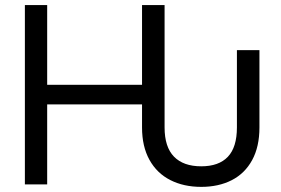

<svg xmlns="http://www.w3.org/2000/svg" viewBox="-20 -727 1109 757"><path d="M540 -224.6V-315.4H166V0H78.1V-707H166V-392.6H540V-707H628.9V-224.6Q628.9 -147.5 666 -109.4Q703.1 -71.3 773.4 -71.3Q842.8 -71.3 878.4 -108.9Q914.1 -146.5 914.1 -224.6V-529.3H1002.9V-224.6Q1002.9 -148.4 974.1 -95.7Q945.3 -43 893.6 -16.6Q841.8 9.8 773.4 9.8Q704.1 9.8 651.4 -17.1Q598.6 -43.9 569.3 -96.7Q540 -149.4 540 -224.6Z"/></svg>

Font: Pretendard GOV Variable
Style: Regular
Weight: 400
Designer: Base glyphs from Inter by Rasmus Andersson; Hangul glyphs from Noto Sans CJK(Source Han Sans) by Jang Soo-young and Kang
Foundry: Kil Hyung-jin
Version: Version 1.307;Glyphs 3.2 (3192)